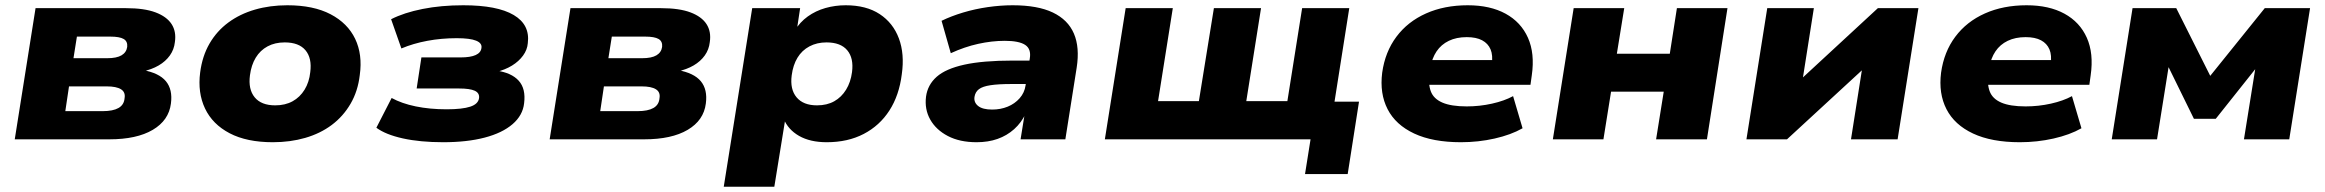

<svg xmlns="http://www.w3.org/2000/svg" viewBox="-20 -529 8827 729"><path d="M36 0 115 -498H459Q528 -498 570.5 -482Q613 -466 631.5 -437.5Q650 -409 644 -369Q641 -341 625 -318.5Q609 -296 582.5 -280.5Q556 -265 519 -257L522 -263Q584 -252 610 -220.5Q636 -189 629 -136Q621 -72 560 -36Q499 0 395 0ZM228 -107H370Q409 -107 430 -119Q451 -131 453 -156Q457 -179 439.5 -190Q422 -201 385 -201H242ZM259 -308H387Q423 -308 441.5 -319Q460 -330 463 -351Q465 -372 449.5 -381Q434 -390 399 -390H272Z M1016 11Q917 11 852 -23Q787 -57 758.5 -117Q730 -177 740 -254Q748 -316 775.5 -363.5Q803 -411 847 -443.5Q891 -476 948 -492.5Q1005 -509 1071 -509Q1170 -509 1235 -475Q1300 -441 1328.5 -381.5Q1357 -322 1346 -244Q1339 -183 1311 -135Q1283 -87 1239.5 -54.5Q1196 -22 1139 -5.5Q1082 11 1016 11ZM1025 -129Q1063 -129 1091 -144.5Q1119 -160 1136.5 -188.5Q1154 -217 1158 -255Q1165 -308 1140 -338Q1115 -368 1061 -368Q1024 -368 996 -353Q968 -338 951 -310Q934 -282 929 -243Q922 -190 947 -159.5Q972 -129 1025 -129Z M1663 11Q1575 11 1509.5 -3.5Q1444 -18 1409 -44L1467 -157Q1505 -136 1558.5 -125Q1612 -114 1676 -114Q1735 -114 1765.5 -124Q1796 -134 1799 -157Q1801 -176 1782.5 -184.5Q1764 -193 1723 -193H1562L1580 -311H1729Q1766 -311 1786 -320Q1806 -329 1808 -347Q1811 -365 1788 -374.5Q1765 -384 1714 -384Q1656 -384 1602.5 -374Q1549 -364 1504 -345L1465 -456Q1514 -481 1584.5 -495Q1655 -509 1739 -509Q1868 -509 1930.5 -472Q1993 -435 1984 -365Q1982 -340 1966 -318Q1950 -296 1924 -280Q1898 -264 1862 -255L1864 -261Q1922 -253 1949.5 -222.5Q1977 -192 1970 -137Q1965 -91 1926 -57.5Q1887 -24 1820 -6.5Q1753 11 1663 11Z M2067 0 2146 -498H2490Q2559 -498 2601.5 -482Q2644 -466 2662.5 -437.5Q2681 -409 2675 -369Q2672 -341 2656 -318.5Q2640 -296 2613.5 -280.5Q2587 -265 2550 -257L2553 -263Q2615 -252 2641 -220.5Q2667 -189 2660 -136Q2652 -72 2591 -36Q2530 0 2426 0ZM2259 -107H2401Q2440 -107 2461 -119Q2482 -131 2484 -156Q2488 -179 2470.5 -190Q2453 -201 2416 -201H2273ZM2290 -308H2418Q2454 -308 2472.5 -319Q2491 -330 2494 -351Q2496 -372 2480.5 -381Q2465 -390 2430 -390H2303Z M2728 180 2836 -498H3018L3005 -412H2997Q3017 -445 3047 -466.5Q3077 -488 3114 -498.5Q3151 -509 3191 -509Q3269 -509 3320 -475.5Q3371 -442 3393 -383Q3415 -324 3404 -247Q3394 -167 3357 -109.5Q3320 -52 3259.5 -20.5Q3199 11 3119 11Q3056 11 3014 -13Q2972 -37 2955 -79H2962L2920 180ZM3082 -129Q3120 -129 3147.5 -144.5Q3175 -160 3192.5 -188.5Q3210 -217 3215 -255Q3222 -308 3197 -338Q3172 -368 3118 -368Q3082 -368 3053.5 -353Q3025 -338 3008 -310Q2991 -282 2986 -243Q2979 -190 3004.5 -159.5Q3030 -129 3082 -129Z M3688 11Q3624 11 3579 -12.5Q3534 -36 3512 -75Q3490 -114 3496 -162Q3502 -207 3536.5 -237.5Q3571 -268 3641.5 -283.5Q3712 -299 3826 -299H3909L3895 -210H3820Q3771 -210 3741 -205.5Q3711 -201 3697 -190.5Q3683 -180 3680 -161Q3677 -140 3694 -126.5Q3711 -113 3747 -113Q3779 -113 3806 -124Q3833 -135 3851.5 -156Q3870 -177 3874 -205L3890 -307Q3896 -343 3872.5 -358.5Q3849 -374 3795 -374Q3746 -374 3694 -362.5Q3642 -351 3590 -327L3555 -450Q3592 -468 3637 -481.5Q3682 -495 3730.5 -502Q3779 -509 3825 -509Q3920 -509 3977.5 -481.5Q4035 -454 4057.5 -401.5Q4080 -349 4068 -272L4025 0H3855L3871 -99H3875Q3858 -63 3830.5 -38.5Q3803 -14 3767.5 -1.5Q3732 11 3688 11Z M4935 132 4956 0H4175L4254 -498H4433L4377 -145H4532L4589 -498H4768L4712 -145H4868L4924 -498H5103L5047 -143H5140L5097 132Z M5527 11Q5420 11 5349.5 -22Q5279 -55 5248.5 -114.5Q5218 -174 5228 -253Q5239 -332 5282 -389.5Q5325 -447 5394.5 -478Q5464 -509 5553 -509Q5638 -509 5696.5 -477Q5755 -445 5781.5 -385.5Q5808 -326 5796 -243L5791 -207H5378L5393 -301H5663L5644 -285Q5649 -319 5639.5 -341.5Q5630 -364 5607.5 -376Q5585 -388 5549 -388Q5510 -388 5481 -374Q5452 -360 5434.5 -334Q5417 -308 5411 -272L5408 -253Q5402 -211 5412.5 -182.5Q5423 -154 5456.5 -139.5Q5490 -125 5549 -125Q5598 -125 5645 -135.5Q5692 -146 5725 -164L5761 -42Q5717 -17 5655 -3Q5593 11 5527 11Z M5876 0 5955 -498H6147L6119 -325H6320L6347 -498H6539L6461 0H6268L6297 -181H6097L6068 0Z M6611 0 6690 -498H6867L6819 -193H6780L7110 -498H7264L7185 0H7008L7056 -305H7096L6765 0Z M7649 11Q7542 11 7471.5 -22Q7401 -55 7370.5 -114.5Q7340 -174 7350 -253Q7361 -332 7404 -389.5Q7447 -447 7516.5 -478Q7586 -509 7675 -509Q7760 -509 7818.5 -477Q7877 -445 7903.5 -385.5Q7930 -326 7918 -243L7913 -207H7500L7515 -301H7785L7766 -285Q7771 -319 7761.5 -341.5Q7752 -364 7729.5 -376Q7707 -388 7671 -388Q7632 -388 7603 -374Q7574 -360 7556.5 -334Q7539 -308 7533 -272L7530 -253Q7524 -211 7534.5 -182.5Q7545 -154 7578.5 -139.5Q7612 -125 7671 -125Q7720 -125 7767 -135.5Q7814 -146 7847 -164L7883 -42Q7839 -17 7777 -3Q7715 11 7649 11Z M7998 0 8077 -498H8243L8372 -241L8579 -498H8751L8672 0H8500L8547 -293H8564L8393 -78H8310L8204 -294H8217L8170 0Z"/></svg>

Font: Nunito Sans 10pt SemiExpanded Black
Style: Italic
Weight: 900
Width: 6
Italic angle: -9°
Designer: Vernon Adams
Foundry: Vernon Adams
Version: Version 3.101;gftools[0.9.27]